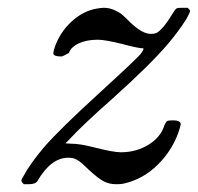

<svg xmlns="http://www.w3.org/2000/svg" viewBox="-20 -462 508 493"><path d="M41 11Q35 5 35 2Q35 -2 41 -11Q57 -41 93 -84Q135 -132 236 -224Q313 -294 340 -322Q352 -338 347 -338Q335 -338 294 -349Q250 -360 231 -360Q202 -360 182 -350.5Q162 -341 157 -326Q143 -318 138 -317Q117 -317 117 -325Q117 -330 120 -339Q133 -378 163 -406Q193 -434 229 -440Q241 -442 246 -442Q261 -442 274 -436Q287 -430 293.5 -424.5Q300 -419 314 -405Q345 -375 367 -375Q376 -375 381 -377Q398 -385 425 -430Q432 -441 435 -441Q438 -442 449 -442H462Q468 -436 468 -434Q468 -430 459 -414Q439 -382 411 -349Q366 -296 269 -209Q189 -138 160 -106L148 -94L163 -93Q185 -93 220 -84Q271 -71 290 -71Q330 -71 361.5 -90.5Q393 -110 402 -140Q406 -149 409 -151Q412 -153 424 -153Q444 -153 444 -143Q444 -142 442 -134Q427 -82 387.5 -41.5Q348 -1 295 10Q289 11 278 11Q261 11 247 4Q233 -3 208 -26Q187 -47 177 -52Q169 -57 155 -57Q111 -57 76 3Q71 11 54 11Z"/></svg>

Font: MathJax_Math
Style: Italic
Weight: 400
Version: Version 1.1